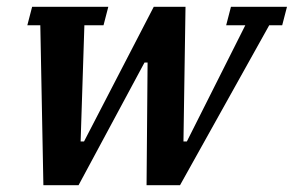

<svg xmlns="http://www.w3.org/2000/svg" viewBox="-20 -542 860 562"><path d="M98 -468H60L74 -522H297L283 -468H227L216 -128H226L430 -522H523L517 -128H527L698 -468H642L656 -522H820L806 -468H768L507 0H409L412 -359H403L210 0H107Z"/></svg>

Font: IBM Plex Serif SemiBold
Style: Italic
Weight: 600
Italic angle: -14°
Designer: Mike Abbink, Paul van der Laan, Pieter van Rosmalen
Foundry: Bold Monday
Version: Version 2.5